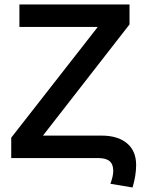

<svg xmlns="http://www.w3.org/2000/svg" viewBox="-20 -708 651 860"><path d="M589.8 31.2Q589.8 77.6 573.7 131.8L474.6 115.2Q487.3 80.1 487.3 57.6Q487.3 27.8 470.9 13.9Q454.6 0 419.9 0H30.3V-91.3L418 -587.4H66.9V-688H560.1V-598.6L172.4 -100.6H435.5Q507.3 -100.6 548.6 -66.4Q589.8 -32.2 589.8 31.2Z"/></svg>

Font: Arimo SemiBold
Style: Regular
Weight: 600
Designer: Steve Matteson
Foundry: Monotype Imaging Inc.
Version: Version 1.33